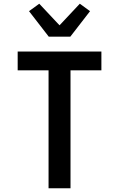

<svg xmlns="http://www.w3.org/2000/svg" viewBox="-20 -1012 640 1032"><path d="M241 0V-634H75V-735H525V-634H359V0ZM242 -815 136 -952 191 -992 300 -876 409 -992 464 -952 358 -815Z"/></svg>

Font: R Plex Mono
Style: Bold
Weight: 700
Monospace: yes
Designer: Belleve Invis
Foundry: Belleve Invis
Version: Version 31.8.0